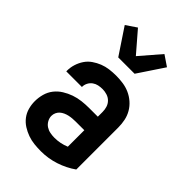

<svg xmlns="http://www.w3.org/2000/svg" viewBox="-232 -866 964 964"><g transform="rotate(45 250.0 -384.0)"><path d="M251 8Q227 8 203 5.5Q179 3 156.5 -5Q134 -13 113.5 -26Q93 -39 78.5 -58Q64 -77 57.5 -100.5Q51 -124 51 -148Q51 -174 58 -199.5Q65 -225 81 -245.5Q97 -266 119.5 -280Q142 -294 166.5 -302.5Q191 -311 217 -314Q243 -317 269 -317H330V-351Q330 -368 325 -383.5Q320 -399 308.5 -410.5Q297 -422 281 -427Q265 -432 249 -432Q234 -432 220 -429Q206 -426 194 -417.5Q182 -409 175 -395.5Q168 -382 168 -368V-366H57V-371Q57 -394 64 -416.5Q71 -439 84 -458.5Q97 -478 116.5 -491.5Q136 -505 157.5 -513.5Q179 -522 202.5 -525Q226 -528 249 -528Q274 -528 298.5 -524.5Q323 -521 345.5 -511Q368 -501 387 -484.5Q406 -468 418.5 -446.5Q431 -425 436 -400.5Q441 -376 441 -351V-53Q400 -24 351 -8Q302 8 251 8ZM251 -88Q271 -88 291 -92Q311 -96 330 -104V-221H269Q257 -221 245.5 -220Q234 -219 222.5 -216.5Q211 -214 200 -209Q189 -204 180.5 -196.5Q172 -189 167 -178Q162 -167 162 -155Q162 -140 170 -125.5Q178 -111 191 -102.5Q204 -94 219.5 -91Q235 -88 251 -88ZM192 -600 100 -738 156 -776 250 -667 344 -776 400 -738 308 -600Z"/></g></svg>

Font: Moesevka
Style: Bold
Weight: 700
Monospace: yes
Designer: Belleve Invis
Foundry: Belleve Invis
Version: Version 32.5.0; ttfautohint (v1.8.4)